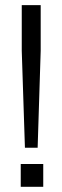

<svg xmlns="http://www.w3.org/2000/svg" viewBox="-20 -717 239 737"><path d="M124.5 -149.9H75.7L63.5 -522V-697.3H136.2V-522ZM146 0H59.6V-87.4H146Z"/></svg>

Font: Agdasima
Style: Regular
Weight: 400
Width: 3
Designer: The DocRepair Project, Patric King
Foundry: Google
Version: Version 2.002